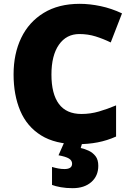

<svg xmlns="http://www.w3.org/2000/svg" viewBox="-20 -744 689 1004"><path d="M395 -566Q327 -566 288 -510Q249 -454 249 -354Q249 -253 288 -200.5Q327 -148 406 -148Q453 -148 497.5 -161Q542 -174 587 -193V-30Q540 -9 490.5 0.5Q441 10 385 10Q269 10 195 -36Q121 -82 86 -164.5Q51 -247 51 -355Q51 -463 91 -546Q131 -629 208.5 -676.5Q286 -724 397 -724Q449 -724 506 -712Q563 -700 618 -674L559 -522Q520 -541 480 -553.5Q440 -566 395 -566ZM494 123Q494 176 457.5 208Q421 240 360 240Q326 240 298 235Q270 230 252 223V129Q269 134 285 137Q301 140 317 140Q357 140 357 112Q357 95 340.5 85Q324 75 286 68L316 0H411L402 30Q422 34 443.5 44Q465 54 479.5 72.5Q494 91 494 123Z"/></svg>

Font: Noto Kufi Arabic Black
Style: Regular
Weight: 900
Designer: Monotype Design Team, David Williams, Khaled Hosny
Foundry: Google LLC
Version: Version 2.109; ttfautohint (v1.8.4.7-5d5b)